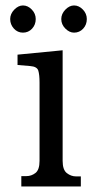

<svg xmlns="http://www.w3.org/2000/svg" viewBox="-20 -670 348 690"><path d="M205.1 -91.8Q205.1 -59.6 220.2 -47.9Q235.4 -36.1 252.9 -36.1H270.5V0H56.6V-37.1H75.2Q92.8 -37.1 107.4 -48.3Q122.1 -59.6 122.1 -91.8V-373Q122.1 -401.4 117.7 -416Q113.3 -430.7 88.9 -432.6L43 -436.5V-473.6L205.1 -489.3ZM246.1 -552.7Q229.5 -552.7 214.8 -567.4Q200.2 -582 200.2 -601.6Q200.2 -620.1 214.8 -635.3Q229.5 -650.4 246.1 -650.4Q263.7 -650.4 277.8 -635.7Q292 -621.1 292 -601.6Q292 -581.1 278.8 -566.9Q265.6 -552.7 246.1 -552.7ZM62.5 -552.7Q43 -552.7 29.8 -567.4Q16.6 -582 16.6 -601.6Q16.6 -620.1 31.2 -635.3Q45.9 -650.4 62.5 -650.4Q80.1 -650.4 94.2 -635.7Q108.4 -621.1 108.4 -601.6Q108.4 -581.1 95.2 -566.9Q82 -552.7 62.5 -552.7Z"/></svg>

Font: Uchen
Style: Regular
Weight: 400
Designer: Christopher J. Fynn
Foundry: Christopher J. Fynn for DDC
Version: Version 1.000 preliminary